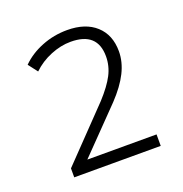

<svg xmlns="http://www.w3.org/2000/svg" viewBox="-87 -787 554 582"><g transform="rotate(-20 190.0 -495.5)"><path d="M57 -282V-311L212 -472Q244 -507 258.5 -535Q273 -563 273 -594Q273 -672 187 -672Q155 -672 122 -658.5Q89 -645 64 -621L41 -651Q68 -678 107 -693.5Q146 -709 189 -709Q248 -709 281.5 -678.5Q315 -648 315 -595Q315 -561 298 -527Q281 -493 246 -456L103 -309V-319H336V-282Z"/></g></svg>

Font: Mulish ExtraLight
Style: Regular
Weight: 200
Designer: Vernon Adams
Foundry: Vernon Adams
Version: Version 3.603